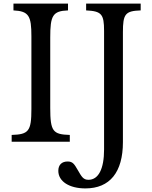

<svg xmlns="http://www.w3.org/2000/svg" viewBox="-20 -790 849 1070"><path d="M45 -38V0H369V-38C275 -41 260 -57 260 -189V-581C260 -702 273 -729 359 -732V-770H55V-732C141 -728 155 -701 155 -588V-182C155 -58 139 -41 45 -38ZM560 43V-618C560 -711 546 -728 460 -732V-770H764V-732C678 -729 665 -712 665 -611V2C665 170 592 260 456 260C366 260 305 221 305 162C305 129 324 110 357 110C385 110 394 124 413 157C435 195 444 212 473 212C529 212 560 151 560 43Z"/></svg>

Font: Libre Baskerville
Style: Regular
Weight: 400
Designer: Pablo Impallari, Rodrigo Fuenzalida
Foundry: Pablo Impallari, Rodrigo Fuenzalida
Version: Version 1.051;Glyphs 3.2.3 (3260)